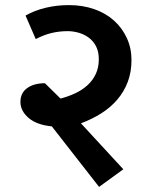

<svg xmlns="http://www.w3.org/2000/svg" viewBox="-20 -668 585 752"><path d="M217 -282Q248 -290 275.5 -303Q303 -316 323.5 -335Q344 -354 355.5 -379Q367 -404 367 -436Q367 -466 356 -487Q345 -508 327 -521Q309 -534 287.5 -540Q266 -546 245 -546Q213 -546 183 -539Q153 -532 120 -515L80 -607Q115 -627 158.5 -637.5Q202 -648 250 -648Q304 -648 349.5 -632Q395 -616 427 -587Q459 -558 477 -518.5Q495 -479 495 -433Q495 -386 480.5 -347.5Q466 -309 439.5 -278Q413 -247 376.5 -224Q340 -201 297 -185L463 -5L368 64L183 -173Q123 -179 91.5 -206.5Q60 -234 60 -269Q60 -304 86.5 -323Q113 -342 156 -342Z"/></svg>

Font: Mukta
Style: Bold
Weight: 700
Designer: Girish Dalvi and Yashodeep Gholap
Foundry: Ek Type
Version: Version 2.538;PS 1.002;hotconv 16.6.51;makeotf.lib2.5.65220;